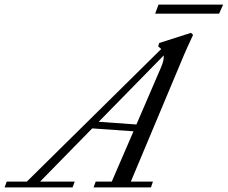

<svg xmlns="http://www.w3.org/2000/svg" viewBox="-88 -820 996 840"><path d="M590.8 -760.3 605.5 -799.8H888.2L870.6 -760.3ZM-67.9 0 -58.6 -25.4H29.3L617.2 -605.5Q612.3 -610.8 604 -616.7L608.4 -631.8L747.6 -676.3L756.8 -667.5Q726.6 -603 715.3 -575.7L484.4 -25.4H581.1L572.3 0H321.3L330.6 -25.4H400.9L496.1 -245.6L315.4 -258.3L87.4 -25.4H238.8L229.5 0ZM617.2 -526.9Q629.9 -556.6 628.4 -577.6L343.8 -287.1L508.8 -275.4Z"/></svg>

Font: Elstob
Style: Italic
Weight: 400
Italic angle: -20°
Designer: Peter S. Baker
Version: Version 1.015